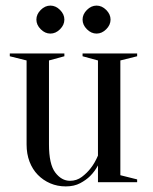

<svg xmlns="http://www.w3.org/2000/svg" viewBox="-20 -651 545 686"><path d="M15 0ZM410 -435V-25L470 -10V0H330V-60Q319 -39 302 -22Q288 -8 266.5 3.5Q245 15 215 15Q185 15 159.5 4Q134 -7 115 -26.5Q96 -46 85.5 -73.5Q75 -101 75 -135V-435L15 -450V-460H210V-450L155 -435V-135Q155 -64 177.5 -34.5Q200 -5 230 -5Q254 -5 272.5 -19Q291 -33 304 -50Q319 -69 330 -95V-435L275 -450V-460H470V-450ZM210 -581Q210 -562 194.5 -546.5Q179 -531 160 -531Q141 -531 125.5 -546.5Q110 -562 110 -581Q110 -600 125.5 -615.5Q141 -631 160 -631Q179 -631 194.5 -615.5Q210 -600 210 -581ZM375 -581Q375 -562 359.5 -546.5Q344 -531 325 -531Q306 -531 290.5 -546.5Q275 -562 275 -581Q275 -600 290.5 -615.5Q306 -631 325 -631Q344 -631 359.5 -615.5Q375 -600 375 -581Z"/></svg>

Font: Oranienbaum
Style: Regular
Weight: 400
Designer: Oleg Pospelov and Jovanny Lemonad
Foundry: Oleg Pospelov and jovanny Lemonad
Version: Version 1.001; ttfautohint (v0.91) -l 8 -r 50 -G 200 -x 0 -w